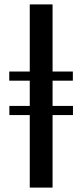

<svg xmlns="http://www.w3.org/2000/svg" viewBox="-20 -851 373 871"><path d="M115 0V-329H22.5V-370.5H115V-485H22V-526.5H115V-831H218.5V-526.5H310.5V-485H218.5V-370.5H311V-329H218.5V0Z"/></svg>

Font: Merriweather 120pt Medium
Style: Regular
Weight: 500
Version: Version 2.100